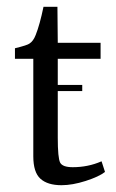

<svg xmlns="http://www.w3.org/2000/svg" viewBox="-20 -537 341 565"><path d="M78 -77V-364H24V-395Q61 -404 67 -409Q78 -416 85 -434Q97 -464 108 -517H149L150 -411H276V-364H150V-287H222V-269H150V-132Q150 -72 157 -58.5Q164 -45 194 -45Q239 -45 278 -62H279L289 -31Q271 -17 232 -4.5Q193 8 161 8Q120 8 99 -11Q78 -30 78 -77Z"/></svg>

Font: Aikya
Style: Regular
Weight: 400
Designer: Neelakash Kshetrimayum (Latin subset based on Merriweather by Eben Sorkin)
Foundry: Brand New Type
Version: Version 1.00 b005